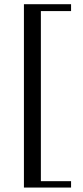

<svg xmlns="http://www.w3.org/2000/svg" viewBox="-20 -735 387 894"><path d="M310.9 138.3H91.4V-715.4H310.9V-683.4H170.3V108.6H310.9Z"/></svg>

Font: t
Style: Regular
Weight: 400
Designer: Takis Katsoulidis and George D. Matthiopoulos
Foundry: Takis Katsoulidis and George D. Matthiopoulos
Version: Version 1.0 ; ttfautohint (v1.8.1)